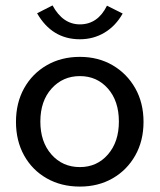

<svg xmlns="http://www.w3.org/2000/svg" viewBox="-20 -680 590 709"><path d="M275 9Q206 9 152.5 -21.5Q99 -52 69 -106Q39 -160 39 -230Q39 -300 69 -354Q99 -408 152.5 -439Q206 -470 275 -470Q343 -470 396 -439Q449 -408 479.5 -354Q510 -300 510 -230Q510 -160 479.5 -106Q449 -52 396 -21.5Q343 9 275 9ZM275 -63Q338 -63 378.5 -109.5Q419 -156 419 -231Q419 -307 378.5 -353Q338 -399 275 -399Q212 -399 170.5 -353Q129 -307 129 -231Q129 -156 170 -109.5Q211 -63 275 -63ZM375 -659 433 -630Q407 -584 366 -559.5Q325 -535 275 -535Q172 -535 117 -631L174 -660Q212 -590 275 -590Q341 -590 375 -659Z"/></svg>

Font: Inconsolata SemiExpanded Medium
Style: Regular
Weight: 500
Width: 6
Monospace: yes
Designer: Raph Levien, Cyreal, Brenton Simpson
Foundry: Raph Levien, Cyreal, Google
Version: Version 3.001; ttfautohint (v1.8.2.53-6de2)